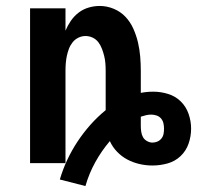

<svg xmlns="http://www.w3.org/2000/svg" viewBox="-20 -548 662 645"><path d="M267 77 181 55Q191 21 206 -11Q221 -43 240.5 -72.5Q260 -102 283.5 -128.5Q307 -155 335 -178V-310Q335 -323 334 -335.5Q333 -348 330 -360Q327 -372 322.5 -384Q318 -396 310.5 -406Q303 -416 291.5 -421.5Q280 -427 267 -427Q255 -427 243.5 -421.5Q232 -416 224 -406Q216 -396 211.5 -384Q207 -372 204.5 -360Q202 -348 201 -335.5Q200 -323 200 -310V0H81V-520H200V-445Q207 -462 218 -478Q229 -494 244 -505.5Q259 -517 277.5 -522.5Q296 -528 315 -528Q339 -528 362 -518.5Q385 -509 401.5 -491.5Q418 -474 428 -451.5Q438 -429 443.5 -405.5Q449 -382 451 -358Q453 -334 453 -310V-236Q463 -238 473.5 -239Q484 -240 495 -240Q520 -240 544.5 -232.5Q569 -225 587 -207.5Q605 -190 613.5 -165.5Q622 -141 622 -116Q622 -90 613.5 -65.5Q605 -41 586.5 -23.5Q568 -6 543 1Q518 8 492 8Q470 8 448.5 3Q427 -2 408 -12Q389 -22 373.5 -38Q358 -54 349 -74Q321 -41 300 -3Q279 35 267 77ZM492 -69Q501 -69 509 -72.5Q517 -76 522.5 -83Q528 -90 529.5 -98.5Q531 -107 531 -116Q531 -125 529 -134Q527 -143 521 -150Q515 -157 506 -160Q497 -163 488 -163Q479 -163 470.5 -161Q462 -159 453 -156V-155Q453 -147 453 -139.5Q453 -132 453 -124Q453 -115 454.5 -105Q456 -95 460.5 -87Q465 -79 474 -74Q483 -69 492 -69Z"/></svg>

Font: Iosevka SS04 Extended
Style: Bold
Weight: 700
Width: 7
Monospace: yes
Designer: Belleve Invis
Foundry: Belleve Invis
Version: Version 19.0.0; ttfautohint (v1.8.4)